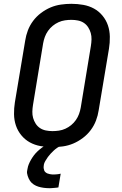

<svg xmlns="http://www.w3.org/2000/svg" viewBox="-20 -763 640 1006"><path d="M255 8Q223 8 192.5 2.5Q162 -3 136.5 -17Q111 -31 92 -54Q73 -77 63.5 -105Q54 -133 53.5 -164.5Q53 -196 58 -227L112 -550Q116 -577 126 -603.5Q136 -630 153.5 -653.5Q171 -677 195 -695Q219 -713 245 -724Q271 -735 299 -739Q327 -743 354 -743Q386 -743 416.5 -737.5Q447 -732 472.5 -718Q498 -704 517 -681Q536 -658 545.5 -630Q555 -602 555.5 -570.5Q556 -539 551 -508L497 -185Q493 -158 483 -131.5Q473 -105 455.5 -81.5Q438 -58 414 -40Q390 -22 364 -11Q338 0 310 4Q282 8 255 8ZM255 -76Q271 -76 288.5 -78.5Q306 -81 322.5 -88.5Q339 -96 353 -107.5Q367 -119 377.5 -134Q388 -149 394 -165.5Q400 -182 403 -199L456 -521Q459 -539 459.5 -556.5Q460 -574 455.5 -590Q451 -606 442 -620Q433 -634 419.5 -643Q406 -652 389 -655.5Q372 -659 354 -659Q338 -659 320.5 -656.5Q303 -654 286.5 -646.5Q270 -639 256 -627.5Q242 -616 231.5 -601Q221 -586 215 -569.5Q209 -553 206 -536L153 -214Q150 -196 149.5 -178.5Q149 -161 153.5 -145Q158 -129 167 -115Q176 -101 189.5 -92Q203 -83 220 -79.5Q237 -76 255 -76ZM237 223Q223 223 208.5 221Q194 219 181 215Q168 211 156.5 203.5Q145 196 137.5 185Q130 174 125 158.5Q120 143 122 133L124 122Q126 109 131 97Q136 85 143 73Q150 61 158 50.5Q166 40 176 30.5Q186 21 198.5 11.5Q211 2 219 -3L229 -8H300L299 0Q289 5 279.5 11.5Q270 18 261.5 26Q253 34 245.5 42Q238 50 231 59.5Q224 69 217.5 80.5Q211 92 210 99L209 107Q208 113 209 119.5Q210 126 212 131Q214 136 219 140Q224 144 229 146Q234 148 241.5 149.5Q249 151 253 151H258Q262 151 266.5 151Q271 151 275.5 150.5Q280 150 285 149.5Q290 149 293 148L298 147L286 219Q281 220 275.5 220.5Q270 221 264.5 221.5Q259 222 252.5 222.5Q246 223 243 223Z"/></svg>

Font: Iosevka Aile Medium
Style: Italic
Weight: 500
Italic angle: -9°
Designer: Belleve Invis
Foundry: Belleve Invis
Version: Version 31.1.0; ttfautohint (v1.8.4)